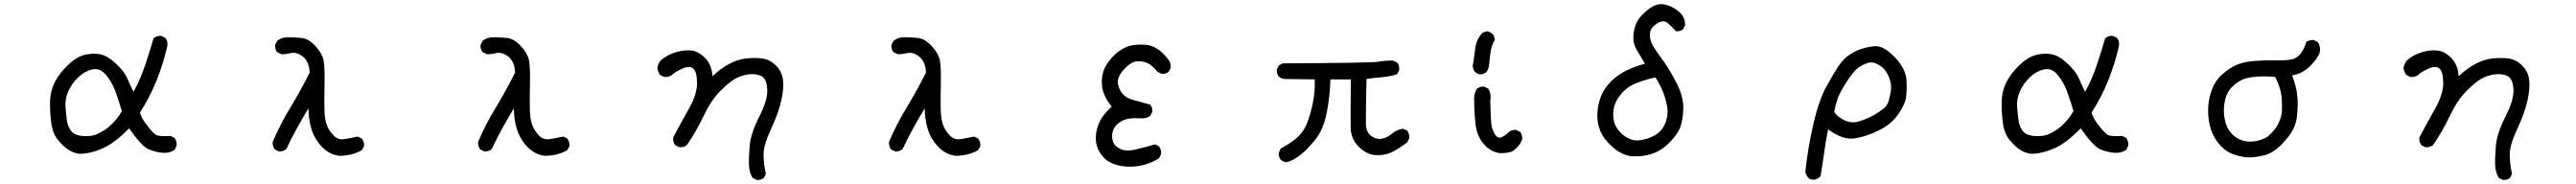

<svg xmlns="http://www.w3.org/2000/svg" viewBox="-20 -745 12540 896"><path d="M366.2 3.9Q336.9 0 312.5 -16.1Q288.1 -32.2 262.2 -63.5Q236.3 -94.7 229.5 -146.5Q222.7 -198.2 223.6 -249Q224.6 -299.8 245.1 -341.8Q265.6 -383.8 307.1 -424.8Q348.6 -465.8 387.7 -476.6Q426.8 -487.3 463.9 -481.4Q501 -475.6 543 -436.5Q585 -397.5 598.6 -365.2Q612.3 -333 629.9 -297.9Q663.1 -358.4 685.5 -424.8Q708 -491.2 727.5 -558.6Q743.2 -572.3 764.6 -570.3L785.2 -560.5Q796.9 -544.9 794.9 -522.5Q775.4 -436.5 742.7 -354.5Q710 -272.5 661.1 -196.3Q670.9 -165 699.2 -129.9Q727.5 -94.7 741.2 -87.4Q754.9 -80.1 810.5 -83L830.1 -73.2Q841.8 -57.6 839.8 -36.1L830.1 -15.6Q804.7 2 771 -1Q737.3 -3.9 703.6 -18.1Q669.9 -32.2 608.4 -120.1Q538.1 -47.9 478.5 -22Q418.9 3.9 366.2 3.9ZM454.1 -92.8Q491.2 -108.4 522.5 -138.7Q553.7 -168.9 573.2 -204.1Q557.6 -256.8 542 -299.8Q526.4 -342.8 497.1 -378.9Q467.8 -415 430.7 -407.2Q393.6 -399.4 362.3 -370.1Q331.1 -340.8 313.5 -302.7Q295.9 -264.6 298.8 -225.6Q301.8 -186.5 305.7 -158.2Q309.6 -129.9 326.2 -107.4Q342.8 -85 386.7 -82.5Q430.7 -80.1 454.1 -92.8Z M1631.8 13.7Q1583 7.8 1546.9 -30.3Q1510.7 -68.4 1496.1 -116.7Q1481.4 -165 1481.4 -217.8Q1452.1 -168.9 1424.8 -119.6Q1397.5 -70.3 1374 -19.5Q1358.4 -5.9 1336.9 -7.8L1317.4 -17.6Q1305.7 -33.2 1307.6 -54.7Q1344.7 -141.6 1393.6 -221.7Q1442.4 -301.8 1487.3 -391.6Q1485.4 -444.3 1455.1 -468.8Q1424.8 -493.2 1394.5 -486.3Q1364.3 -479.5 1348.6 -481.4L1329.1 -491.2Q1317.4 -504.9 1319.3 -526.4L1329.1 -545.9Q1350.6 -563.5 1379.9 -563.5Q1409.2 -563.5 1445.3 -560.5Q1481.4 -557.6 1514.6 -521.5Q1547.9 -485.4 1554.7 -453.1Q1561.5 -420.9 1559.6 -329.1Q1557.6 -237.3 1559.6 -200.2Q1561.5 -163.1 1570.3 -137.7Q1579.1 -112.3 1601.6 -87.4Q1624 -62.5 1655.3 -67.4Q1686.5 -72.3 1721.7 -80.1L1741.2 -70.3Q1753.9 -54.7 1752 -33.2L1741.2 -13.7Q1717.8 0 1689.5 6.8Q1661.1 13.7 1631.8 13.7Z M2631.8 13.7Q2583 7.8 2546.9 -30.3Q2510.7 -68.4 2496.1 -116.7Q2481.4 -165 2481.4 -217.8Q2452.1 -168.9 2424.8 -119.6Q2397.5 -70.3 2374 -19.5Q2358.4 -5.9 2336.9 -7.8L2317.4 -17.6Q2305.7 -33.2 2307.6 -54.7Q2344.7 -141.6 2393.6 -221.7Q2442.4 -301.8 2487.3 -391.6Q2485.4 -444.3 2455.1 -468.8Q2424.8 -493.2 2394.5 -486.3Q2364.3 -479.5 2348.6 -481.4L2329.1 -491.2Q2317.4 -504.9 2319.3 -526.4L2329.1 -545.9Q2350.6 -563.5 2379.9 -563.5Q2409.2 -563.5 2445.3 -560.5Q2481.4 -557.6 2514.6 -521.5Q2547.9 -485.4 2554.7 -453.1Q2561.5 -420.9 2559.6 -329.1Q2557.6 -237.3 2559.6 -200.2Q2561.5 -163.1 2570.3 -137.7Q2579.1 -112.3 2601.6 -87.4Q2624 -62.5 2655.3 -67.4Q2686.5 -72.3 2721.7 -80.1L2741.2 -70.3Q2753.9 -54.7 2752 -33.2L2741.2 -13.7Q2717.8 0 2689.5 6.8Q2661.1 13.7 2631.8 13.7Z M3663.1 130.9 3643.6 121.1Q3627.9 95.7 3626 63.5Q3624 31.2 3628.9 -31.7Q3633.8 -94.7 3675.8 -176.8Q3717.8 -258.8 3714.8 -310.5Q3711.9 -362.3 3685.5 -375Q3659.2 -387.7 3623 -382.8Q3586.9 -377.9 3556.6 -360.4Q3526.4 -342.8 3483.4 -298.8Q3440.4 -254.9 3405.3 -180.7Q3370.1 -106.4 3323.2 -38.1Q3307.6 -26.4 3286.1 -28.3L3266.6 -38.1Q3254.9 -53.7 3256.8 -75.2Q3293.9 -145.5 3334 -216.8Q3374 -288.1 3373 -342.8Q3372.1 -397.5 3353.5 -412.1Q3335 -426.8 3297.9 -409.2Q3260.7 -391.6 3251 -379.9Q3234.4 -368.2 3212.9 -370.1L3193.4 -379.9Q3181.6 -395.5 3179.7 -415Q3183.6 -436.5 3197.3 -452.1Q3230.5 -479.5 3271 -491.2Q3311.5 -502.9 3345.7 -499Q3379.9 -495.1 3412.1 -462.9Q3444.3 -430.7 3448.2 -374Q3487.3 -411.1 3529.3 -433.6Q3571.3 -456.1 3612.3 -460.4Q3653.3 -464.8 3689.5 -460.4Q3725.6 -456.1 3755.4 -427.7Q3785.2 -399.4 3791 -358.4Q3796.9 -317.4 3783.2 -255.9Q3769.5 -194.3 3732.9 -116.2Q3696.3 -38.1 3696.8 8.8Q3697.3 55.7 3708 101.6L3698.2 121.1Q3684.6 132.8 3663.1 130.9Z M4631.8 13.7Q4583 7.8 4546.9 -30.3Q4510.7 -68.4 4496.1 -116.7Q4481.4 -165 4481.4 -217.8Q4452.1 -168.9 4424.8 -119.6Q4397.5 -70.3 4374 -19.5Q4358.4 -5.9 4336.9 -7.8L4317.4 -17.6Q4305.7 -33.2 4307.6 -54.7Q4344.7 -141.6 4393.6 -221.7Q4442.4 -301.8 4487.3 -391.6Q4485.4 -444.3 4455.1 -468.8Q4424.8 -493.2 4394.5 -486.3Q4364.3 -479.5 4348.6 -481.4L4329.1 -491.2Q4317.4 -504.9 4319.3 -526.4L4329.1 -545.9Q4350.6 -563.5 4379.9 -563.5Q4409.2 -563.5 4445.3 -560.5Q4481.4 -557.6 4514.6 -521.5Q4547.9 -485.4 4554.7 -453.1Q4561.5 -420.9 4559.6 -329.1Q4557.6 -237.3 4559.6 -200.2Q4561.5 -163.1 4570.3 -137.7Q4579.1 -112.3 4601.6 -87.4Q4624 -62.5 4655.3 -67.4Q4686.5 -72.3 4721.7 -80.1L4741.2 -70.3Q4753.9 -54.7 4752 -33.2L4741.2 -13.7Q4717.8 0 4689.5 6.8Q4661.1 13.7 4631.8 13.7Z M5465.8 66.4Q5430.7 64.5 5399.4 52.7Q5368.2 41 5347.7 16.6Q5327.1 -7.8 5319.3 -34.7Q5311.5 -61.5 5315.4 -93.8Q5319.3 -126 5335.9 -158.2Q5352.5 -190.4 5391.6 -225.6Q5364.3 -258.8 5352.5 -292Q5340.8 -325.2 5343.8 -359.4Q5346.7 -393.6 5359.4 -418Q5372.1 -442.4 5397.9 -470.2Q5423.8 -498 5459.5 -514.6Q5495.1 -531.2 5554.2 -527.3Q5613.3 -523.4 5663.1 -460Q5680.7 -442.4 5678.7 -415L5668.9 -395.5Q5655.3 -383.8 5633.8 -385.7L5614.3 -395.5Q5588.9 -426.8 5565.9 -437.5Q5543 -448.2 5514.2 -446.3Q5485.4 -444.3 5451.2 -407.2Q5417 -370.1 5421.9 -338.9Q5426.8 -307.6 5445.3 -287.1Q5463.9 -266.6 5498 -257.8Q5532.2 -249 5579.1 -235.4Q5590.8 -221.7 5588.9 -200.2L5579.1 -180.7Q5559.6 -167 5534.2 -168.9Q5471.7 -172.9 5441.4 -156.2Q5411.1 -139.6 5400.4 -115.2Q5389.6 -90.8 5395.5 -63.5Q5401.4 -36.1 5430.7 -21Q5460 -5.9 5507.8 -17.1Q5555.7 -28.3 5602.5 -42L5622.1 -32.2Q5633.8 -15.6 5631.8 5.9L5622.1 25.4Q5588.9 46.9 5549.8 57.6Q5510.7 68.4 5465.8 66.4Z M6242.2 44.9Q6226.6 43 6214.8 33.2Q6203.1 19.5 6205.1 -2L6214.8 -22.5Q6253.9 -42 6289.6 -71.3Q6325.2 -100.6 6342.8 -146.5Q6360.4 -192.4 6371.1 -246.1Q6381.8 -299.8 6379.9 -358.4L6232.4 -360.4Q6216.8 -362.3 6205.1 -372.1Q6193.4 -385.7 6195.3 -407.2L6205.1 -426.8L6224.6 -436.5Q6653.3 -438.5 6688.5 -444.3Q6723.6 -450.2 6760.7 -450.2L6781.2 -440.4Q6793 -424.8 6791 -403.3L6781.2 -383.8Q6745.1 -372.1 6707 -369.1Q6668.9 -366.2 6631.8 -360.4Q6627.9 -183.6 6628.9 -142.1Q6629.9 -100.6 6654.3 -83Q6678.7 -65.4 6705.1 -69.3Q6731.4 -73.2 6755.4 -93.8Q6779.3 -114.3 6810.5 -118.2L6830.1 -108.4Q6841.8 -92.8 6839.8 -71.3L6830.1 -51.8Q6779.3 -13.7 6745.6 0Q6711.9 13.7 6670.9 9.8Q6629.9 5.9 6592.8 -31.7Q6555.7 -69.3 6554.7 -123.5Q6553.7 -177.7 6555.7 -358.4H6456.1Q6454.1 -274.4 6437.5 -192.4Q6420.9 -110.4 6377.9 -59.1Q6335 -7.8 6301.8 15.6Q6268.6 39.1 6242.2 44.9Z M7282.2 1Q7236.3 -4.9 7203.1 -43Q7169.9 -81.1 7163.1 -136.7Q7156.2 -192.4 7156.2 -251Q7152.3 -284.2 7168 -311.5Q7183.6 -325.2 7205.1 -323.2L7224.6 -313.5Q7240.2 -288.1 7234.4 -252.9Q7236.3 -161.1 7240.2 -135.7Q7244.1 -110.4 7258.3 -88.9Q7272.5 -67.4 7293 -78.6Q7313.5 -89.8 7325.2 -102.5Q7338.9 -114.3 7360.4 -112.3L7379.9 -102.5Q7391.6 -86.9 7389.6 -65.4L7379.9 -45.9Q7366.2 -26.4 7348.6 -12.7Q7331.1 1 7282.2 1ZM7213.9 -392.6Q7201.2 -383.8 7186.5 -382.8Q7168 -383.8 7154.3 -401.4L7148.4 -421.9Q7156.2 -464.8 7161.1 -509.3Q7166 -553.7 7197.3 -585.9L7217.8 -592.8Q7236.3 -590.8 7251 -573.2L7256.8 -551.8Q7243.2 -529.3 7237.8 -503.4Q7232.4 -477.5 7228.5 -428.7Q7226.6 -407.2 7213.9 -392.6Z M7917 15.6Q7887.7 9.8 7862.3 -4.9Q7836.9 -19.5 7806.6 -51.8Q7776.4 -84 7764.6 -121.6Q7752.9 -159.2 7755.9 -199.2Q7758.8 -239.3 7773.4 -276.4Q7788.1 -313.5 7820.3 -346.7Q7852.5 -379.9 7896.5 -401.4Q7940.4 -422.9 7987.3 -434.6Q7965.8 -471.7 7947.3 -502Q7928.7 -532.2 7930.7 -568.4Q7932.6 -604.5 7946.3 -634.3Q7960 -664.1 8001 -697.3Q8042 -730.5 8080.1 -723.6Q8118.2 -716.8 8150.9 -689.5Q8183.6 -662.1 8182.6 -623L8172.9 -602.5Q8159.2 -590.8 8137.7 -592.8Q8116.2 -618.2 8096.2 -633.8Q8076.2 -649.4 8047.4 -631.3Q8018.6 -613.3 8013.2 -591.8Q8007.8 -570.3 8016.1 -544.4Q8024.4 -518.6 8063.5 -466.8Q8102.5 -415 8139.6 -343.8Q8176.8 -272.5 8173.8 -212.9Q8170.9 -153.3 8157.2 -120.6Q8143.6 -87.9 8104.5 -48.8Q8065.4 -9.8 8018.6 4.9Q7971.7 19.5 7917 15.6ZM8018.6 -78.1Q8063.5 -95.7 8083 -138.2Q8102.5 -180.7 8095.7 -222.7Q8088.9 -264.6 8074.2 -299.8Q8059.6 -335 8038.1 -368.2Q7985.4 -356.4 7944.3 -339.8Q7903.3 -323.2 7877.9 -294.9Q7852.5 -266.6 7841.8 -239.3Q7831.1 -211.9 7833 -176.8Q7835 -141.6 7855 -114.7Q7875 -87.9 7904.8 -72.3Q7934.6 -56.6 7968.3 -63Q8002 -69.3 8018.6 -78.1Z M8814.5 129.9Q8797.9 130.9 8785.2 124Q8772.5 110.4 8767.6 92.8Q8780.3 -24.4 8807.1 -141.1Q8834 -257.8 8872.6 -327.6Q8911.1 -397.5 8934.1 -429.7Q8957 -461.9 8985.4 -480Q9013.7 -498 9042.5 -507.3Q9071.3 -516.6 9103.5 -520Q9135.7 -523.4 9172.9 -494.1Q9210 -464.8 9234.4 -427.7Q9258.8 -390.6 9260.7 -348.6Q9262.7 -306.6 9258.3 -272Q9253.9 -237.3 9220.7 -189.5Q9187.5 -141.6 9130.4 -112.3Q9073.2 -83 9012.7 -71.8Q8952.1 -60.5 8878.9 -115.2Q8867.2 -59.6 8859.4 -1Q8851.6 57.6 8841.8 113.3Q8830.1 125 8814.5 129.9ZM9140.6 -210Q9166 -226.6 9173.8 -253.9Q9181.6 -281.2 9185.1 -308.6Q9188.5 -335.9 9173.8 -372.1Q9159.2 -408.2 9128.9 -427.2Q9098.6 -446.3 9072.3 -438.5Q9045.9 -430.7 9023.4 -413.6Q9001 -396.5 8967.8 -344.7Q8934.6 -293 8924.3 -262.2Q8914.1 -231.4 8908.2 -200.2Q8924.8 -174.8 8959.5 -158.7Q8994.1 -142.6 9030.8 -154.3Q9067.4 -166 9092.8 -179.7Q9118.2 -193.4 9140.6 -210Z M9866.2 3.9Q9836.9 0 9812.5 -16.1Q9788.1 -32.2 9762.2 -63.5Q9736.3 -94.7 9729.5 -146.5Q9722.7 -198.2 9723.6 -249Q9724.6 -299.8 9745.1 -341.8Q9765.6 -383.8 9807.1 -424.8Q9848.6 -465.8 9887.7 -476.6Q9926.8 -487.3 9963.9 -481.4Q10001 -475.6 10043 -436.5Q10085 -397.5 10098.6 -365.2Q10112.3 -333 10129.9 -297.9Q10163.1 -358.4 10185.5 -424.8Q10208 -491.2 10227.5 -558.6Q10243.2 -572.3 10264.6 -570.3L10285.2 -560.5Q10296.9 -544.9 10294.9 -522.5Q10275.4 -436.5 10242.7 -354.5Q10210 -272.5 10161.1 -196.3Q10170.9 -165 10199.2 -129.9Q10227.5 -94.7 10241.2 -87.4Q10254.9 -80.1 10310.5 -83L10330.1 -73.2Q10341.8 -57.6 10339.8 -36.1L10330.1 -15.6Q10304.7 2 10271 -1Q10237.3 -3.9 10203.6 -18.1Q10169.9 -32.2 10108.4 -120.1Q10038.1 -47.9 9978.5 -22Q9918.9 3.9 9866.2 3.9ZM9954.1 -92.8Q9991.2 -108.4 10022.5 -138.7Q10053.7 -168.9 10073.2 -204.1Q10057.6 -256.8 10042 -299.8Q10026.4 -342.8 9997.1 -378.9Q9967.8 -415 9930.7 -407.2Q9893.6 -399.4 9862.3 -370.1Q9831.1 -340.8 9813.5 -302.7Q9795.9 -264.6 9798.8 -225.6Q9801.8 -186.5 9805.7 -158.2Q9809.6 -129.9 9826.2 -107.4Q9842.8 -85 9886.7 -82.5Q9930.7 -80.1 9954.1 -92.8Z M10918.9 21.5Q10881.8 17.6 10847.7 4.9Q10813.5 -7.8 10784.7 -40.5Q10755.9 -73.2 10742.2 -115.2Q10728.5 -157.2 10728.5 -207Q10728.5 -256.8 10745.1 -303.7Q10761.7 -350.6 10796.4 -381.8Q10831.1 -413.1 10866.2 -428.7Q10901.4 -444.3 10954.6 -448.2Q11007.8 -452.1 11059.1 -451.2Q11110.4 -450.2 11136.7 -456.1Q11163.1 -461.9 11180.7 -486.3Q11198.2 -510.7 11206.1 -540Q11221.7 -551.8 11243.2 -549.8L11262.7 -540Q11276.4 -520.5 11272.5 -491.2Q11262.7 -460 11224.6 -422.9Q11186.5 -385.7 11137.7 -377.9Q11147.5 -350.6 11154.3 -325.2Q11161.1 -299.8 11163.6 -266.6Q11166 -233.4 11162.6 -191.4Q11159.2 -149.4 11143.6 -117.2Q11127.9 -85 11087.9 -43.5Q11047.9 -2 11006.8 9.8Q10965.8 21.5 10918.9 21.5ZM11014.6 -77.1Q11053.7 -108.4 11070.3 -142.6Q11086.9 -176.8 11087.9 -206.1Q11088.9 -235.4 11086.9 -264.6Q11085 -293.9 11076.2 -319.3Q11067.4 -344.7 11055.7 -370.1Q11007.8 -375 10963.4 -371.6Q10918.9 -368.2 10893.6 -356.4Q10868.2 -344.7 10844.7 -321.3Q10821.3 -297.9 10812.5 -263.7Q10803.7 -229.5 10805.7 -195.3Q10807.6 -161.1 10818.4 -133.8Q10829.1 -106.4 10849.6 -87.9Q10870.1 -69.3 10895.5 -61Q10920.9 -52.7 10952.1 -56.6Q10983.4 -60.5 11014.6 -77.1Z M12163.1 130.9 12143.6 121.1Q12127.9 95.7 12126 63.5Q12124 31.2 12128.9 -31.7Q12133.8 -94.7 12175.8 -176.8Q12217.8 -258.8 12214.8 -310.5Q12211.9 -362.3 12185.5 -375Q12159.2 -387.7 12123 -382.8Q12086.9 -377.9 12056.6 -360.4Q12026.4 -342.8 11983.4 -298.8Q11940.4 -254.9 11905.3 -180.7Q11870.1 -106.4 11823.2 -38.1Q11807.6 -26.4 11786.1 -28.3L11766.6 -38.1Q11754.9 -53.7 11756.8 -75.2Q11793.9 -145.5 11834 -216.8Q11874 -288.1 11873 -342.8Q11872.1 -397.5 11853.5 -412.1Q11835 -426.8 11797.9 -409.2Q11760.7 -391.6 11751 -379.9Q11734.4 -368.2 11712.9 -370.1L11693.4 -379.9Q11681.6 -395.5 11679.7 -415Q11683.6 -436.5 11697.3 -452.1Q11730.5 -479.5 11771 -491.2Q11811.5 -502.9 11845.7 -499Q11879.9 -495.1 11912.1 -462.9Q11944.3 -430.7 11948.2 -374Q11987.3 -411.1 12029.3 -433.6Q12071.3 -456.1 12112.3 -460.4Q12153.3 -464.8 12189.5 -460.4Q12225.6 -456.1 12255.4 -427.7Q12285.2 -399.4 12291 -358.4Q12296.9 -317.4 12283.2 -255.9Q12269.5 -194.3 12232.9 -116.2Q12196.3 -38.1 12196.8 8.8Q12197.3 55.7 12208 101.6L12198.2 121.1Q12184.6 132.8 12163.1 130.9Z"/></svg>

Font: JasonHandwriting2
Style: Regular
Weight: 400
Version: Version 1.05.10